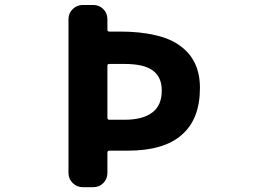

<svg xmlns="http://www.w3.org/2000/svg" viewBox="-20 -776 1040 776"><path d="M314.5 -19.5Q291 -19.5 273.9 -36.1Q256.8 -52.7 256.8 -77.1V-698.2Q256.8 -722.7 273.9 -739.3Q291 -755.9 314.5 -755.9H356.4Q380.9 -755.9 397.5 -739.3Q414.1 -722.7 414.1 -698.2V-655.3Q414.1 -648.4 421.9 -648.4H464.8Q546.9 -648.4 607.4 -633.8Q668.9 -620.1 708 -590.8Q788.1 -533.2 788.1 -420.9Q788.1 -293.9 713.9 -230.5Q677.7 -198.2 622.1 -182.6Q568.4 -167 495.1 -167H421.9Q414.1 -167 414.1 -159.2V-77.1Q414.1 -52.7 397.5 -36.1Q380.9 -19.5 356.4 -19.5ZM482.4 -292Q558.6 -292 596.7 -322.3Q633.8 -350.6 633.8 -410.2Q633.8 -463.9 598.6 -490.2Q563.5 -517.6 482.4 -517.6H421.9Q414.1 -517.6 414.1 -510.7V-299.8Q414.1 -292 421.9 -292Z"/></svg>

Font: Rounded Mgen+ 1mn bold
Style: Bold
Weight: 700
Designer: [Source Han Sans]
Ryoko NISHIZUKA  (kana & ideographs); Paul D. Hunt (Latin, Greek & Cyrillic); Wenlong ZHANG  (bopomofo
Version: Version 1.059.20150602